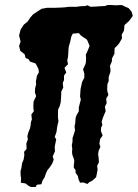

<svg xmlns="http://www.w3.org/2000/svg" viewBox="-20 -727 549 765"><path d="M63 1 64 -17 62 -30V-47L65 -56L68 -77L74 -91L77 -109L76 -122L86 -134L85 -155L91 -172L89 -184L93 -200L99 -214L102 -227L103 -240L107 -251L105 -271L115 -284L113 -295V-311L114 -323L124 -344L119 -359L120 -375L124 -391L123 -402L126 -418L127 -425L135 -439L133 -453L122 -474L99 -482L94 -491L82 -496L78 -511L61 -524L56 -544L62 -561L59 -574L56 -585L62 -609L75 -629L90 -641L100 -656L112 -670L127 -680L138 -687L146 -692L168 -696H201L226 -697L240 -698L255 -700H270H287L298 -702L320 -703L328 -706L341 -700L365 -701L375 -702L399 -703L408 -707H424L440 -706L465 -707L482 -699L492 -695L504 -681L509 -664L503 -655L493 -642L486 -636L476 -627L474 -605L465 -589L466 -574L454 -553L443 -541L437 -536L436 -522V-513L426 -494V-483L418 -464L420 -452V-441L413 -420V-404L408 -392L407 -373L408 -362L412 -349L403 -334L405 -316L398 -302L401 -284L397 -275L390 -258L385 -242L388 -229L383 -219L382 -205L389 -187L379 -173L376 -154L380 -142L373 -126L371 -113L373 -98L374 -80L367 -66L369 -51L363 -21L349 -8L336 -1L328 6L312 0L299 1L293 -12L290 -26L288 -29L281 -39V-49L274 -59V-68L276 -85L274 -95L268 -111L267 -122L268 -134L266 -148L269 -163V-177L275 -195L279 -208L277 -223L280 -238L281 -256L284 -266L294 -284V-299L297 -311L302 -330L299 -343L300 -358L301 -372L307 -400L316 -418V-433L311 -451L319 -468L322 -477L323 -492L322 -509L328 -522L337 -544L328 -566L323 -572L316 -576L303 -585L294 -595L270 -593L264 -581L260 -562L254 -541L253 -532L252 -513L251 -500L248 -486L251 -471L237 -457L244 -438L235 -426V-408L230 -396L232 -378L224 -362V-351L223 -335L222 -320L218 -304L212 -292L211 -278V-258L213 -244L209 -228L207 -215L205 -201L198 -181L204 -172L201 -157L198 -142L199 -124L190 -104L194 -91L188 -75L178 -60L169 -49L163 -36L157 -19L150 -9L145 7L127 9L122 18H103L93 13L82 4Z"/></svg>

Font: Winky Rough SemiBold
Style: Italic
Weight: 600
Italic angle: -8.97852°
Designer: Simon Atzbach
Foundry: typofactur
Version: Version 1.206; ttfautohint (v1.8.4.7-5d5b)